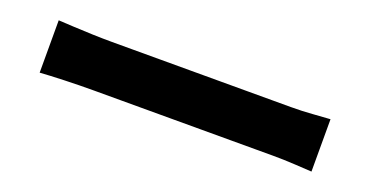

<svg xmlns="http://www.w3.org/2000/svg" viewBox="-22 -655 1045 541"><g transform="rotate(20 500.0 -384.5)"><path d="M92 -463Q110 -462 138 -460.5Q166 -459 196.5 -458Q227 -457 253 -457Q278 -457 315 -457Q352 -457 395.5 -457Q439 -457 485.5 -457Q532 -457 578 -457Q624 -457 665 -457Q706 -457 738.5 -457Q771 -457 790 -457Q825 -457 856 -459.5Q887 -462 907 -463V-306Q890 -307 856 -309Q822 -311 790 -311Q771 -311 738 -311Q705 -311 664 -311Q623 -311 577.5 -311Q532 -311 485 -311Q438 -311 394.5 -311Q351 -311 314.5 -311Q278 -311 253 -311Q210 -311 165 -309.5Q120 -308 92 -306Z"/></g></svg>

Font: Noto Sans KR
Style: Bold
Weight: 700
Designer: Ryoko NISHIZUKA  (kana, bopomofo & ideographs); Paul D. Hunt (Latin, Greek & Cyrillic); Sandoll Communications , Soo-you
Foundry: Adobe
Version: Version 2.004-H2;hotconv 1.0.118;makeotfexe 2.5.65603